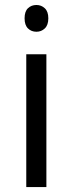

<svg xmlns="http://www.w3.org/2000/svg" viewBox="-20 -754 293 774"><path d="M167 0H85.9V-535.2H167ZM79.1 -680.2Q79.1 -708 92.8 -720.9Q106.4 -733.9 127 -733.9Q146.5 -733.9 160.6 -720.7Q174.8 -707.5 174.8 -680.2Q174.8 -652.8 160.6 -639.4Q146.5 -626 127 -626Q106.4 -626 92.8 -639.4Q79.1 -652.8 79.1 -680.2Z"/></svg>

Font: f0_46894 
Style: Regular
Weight: 400
Foundry: Ascender Corporation
Version: Version 1.10